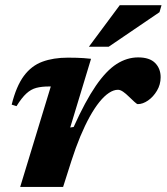

<svg xmlns="http://www.w3.org/2000/svg" viewBox="-20 -736 656 756"><path d="M180 -395.5Q178.5 -395.5 176.8 -395.5Q175 -395.5 173 -395.5Q144 -395.5 123 -390Q102 -384.5 83.8 -367.8Q65.5 -351 45 -318L26 -324Q44 -396.5 73.8 -436.8Q103.5 -477 146.8 -493Q190 -509 247.5 -509Q267.5 -509 281.8 -508.5Q296 -508 309.2 -507.2Q322.5 -506.5 338.5 -504.5L256.5 -234L270 -236Q316 -338 357.2 -398Q398.5 -458 439.2 -484Q480 -510 524 -510Q569 -510 590.8 -488Q612.5 -466 612.5 -432Q612.5 -403 598 -378.8Q583.5 -354.5 562.8 -340.2Q542 -326 522.5 -326Q519 -326 509 -335.2Q499 -344.5 487.5 -355.5Q476 -367 464.8 -374.8Q453.5 -382.5 444.5 -382.5Q427.5 -382.5 409 -370.2Q390.5 -358 371.5 -334.5Q352.5 -311 333.5 -276.8Q314.5 -242.5 296.2 -198.8Q278 -155 261 -102L228.5 0H59.5ZM330 -552 451.5 -715.5H616L608 -688L408 -552Z"/></svg>

Font: Newsreader 9pt
Style: Bold Italic
Weight: 700
Italic angle: -17°
Designer: Hugues Gentile
Foundry: Production Type
Version: Version 1.003